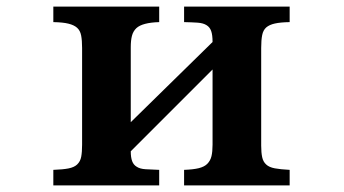

<svg xmlns="http://www.w3.org/2000/svg" viewBox="-20 -560 1040 580"><path d="M141.1 -540H460.9V-493.2Q410.2 -491.7 392.1 -475.1Q382.3 -465.8 378.7 -452.1Q375 -438.5 375 -417V-190.9L622.1 -433.1Q622.1 -454.6 617.9 -466.3Q613.8 -478 604 -483.9Q594.2 -490.2 577.4 -491.5Q560.5 -492.7 536.1 -493.2V-540H855V-493.2Q827.1 -492.7 810.5 -489Q793.9 -485.4 784.2 -477.1Q774.9 -468.8 772 -453.9Q769 -439 769 -415V-120.1Q769 -99.1 772 -85.2Q774.9 -71.3 784.2 -63Q793 -54.7 810.1 -51.5Q827.1 -48.3 855 -46.9V0H536.1V-46.9Q564 -47.9 580.6 -52Q597.2 -56.2 606 -64.9Q615.7 -74.7 618.9 -88.4Q622.1 -102.1 622.1 -123V-350.1L375 -103Q375 -84.5 379.2 -73.2Q383.3 -62 393.1 -56.2Q402.8 -49.8 419.7 -48.8Q436.5 -47.9 460.9 -46.9V0H141.1V-46.9Q170.4 -47.9 187.3 -51.3Q204.1 -54.7 212.9 -63Q222.7 -72.3 225.3 -86.4Q228 -100.6 228 -123V-415Q228 -438 225.1 -452.9Q222.2 -467.8 212.9 -476.1Q203.6 -484.4 186.8 -488.5Q169.9 -492.7 141.1 -493.2Z"/></svg>

Font: BIZ UDMincho
Style: Bold
Weight: 700
Monospace: yes
Designer: TypeBank Co., Ltd.
Foundry: Morisawa Inc.
Version: Version 1.06